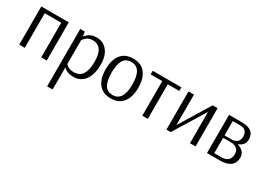

<svg xmlns="http://www.w3.org/2000/svg" viewBox="-22 -1217 2968 2177"><g transform="rotate(30 1462.0 -129.0)"><path d="M435 -500V0H363V-453H147V0H75V-500Z M772 -461Q749 -461 728.5 -454Q708 -447 695.5 -437Q683 -427 674 -417Q665 -407 661 -400L657 -393V-82Q694 -38 762 -38Q840 -38 876 -93.5Q912 -149 912 -262Q912 -461 772 -461ZM585 252V-500H645L654 -440Q659 -448 667 -456.5Q675 -465 692 -478.5Q709 -492 736 -501Q763 -510 796 -510Q884 -510 936.5 -445Q989 -380 989 -264Q989 -138 936 -64Q883 10 786 10Q745 10 713 -2Q681 -14 670 -26L658 -38H657V250Z M1276 -466Q1206 -466 1173 -412.5Q1140 -359 1140 -250Q1140 -141 1173 -87.5Q1206 -34 1276 -34Q1412 -34 1412 -250Q1412 -466 1276 -466ZM1489 -250Q1489 -127 1433.5 -58.5Q1378 10 1276 10Q1172 10 1117.5 -58Q1063 -126 1063 -250Q1063 -374 1117.5 -442Q1172 -510 1276 -510Q1380 -510 1434.5 -442Q1489 -374 1489 -250Z M1909 -453H1758V0H1686V-453H1534V-500H1910Z M2318 -500H2383V0H2310V-410L2058 0H2002V-500H2074V-101Z M2605 -273H2712Q2715 -273 2721 -274Q2727 -275 2741.5 -280.5Q2756 -286 2767 -294.5Q2778 -303 2787 -321.5Q2796 -340 2796 -365Q2796 -460 2700 -460H2605ZM2706 -241H2605V-40H2697Q2813 -40 2813 -149Q2813 -190 2786 -215.5Q2759 -241 2706 -241ZM2698 0H2533V-500H2701Q2868 -500 2868 -370Q2868 -292 2783 -260Q2828 -249 2857.5 -219Q2887 -189 2887 -145Q2887 0 2698 0Z"/></g></svg>

Font: Arsenal
Style: Regular
Weight: 400
Designer: Andrij Shevchenko
Foundry: Stairsfor.com
Version: Version 1.000